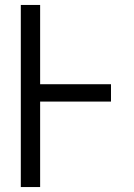

<svg xmlns="http://www.w3.org/2000/svg" viewBox="-20 -755 540 775"><path d="M64 0V-735H142V-415H428V-345H142V0Z"/></svg>

Font: Iosevka Term Curly
Style: Regular
Weight: 400
Designer: Belleve Invis
Foundry: Belleve Invis
Version: Version 32.3.0